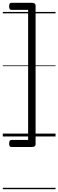

<svg xmlns="http://www.w3.org/2000/svg" viewBox="-20 -970 415 1365"><path d="M45 50Q45 36 49 30.5Q53 25 61 25H180V-900H61Q53 -900 49 -905.5Q45 -911 45 -925Q45 -939 49 -944.5Q53 -950 61 -950H206Q233 -950 233 -931V56Q233 75 206 75H61Q53 75 49 69.5Q45 64 45 50ZM0 365H375V375H0ZM0 -20H375V0H0ZM0 -505H375V-500H0ZM0 -885H375V-875H0Z"/></svg>

Font: Playwrite AT Guides
Style: Regular
Weight: 400
Designer: Veronika Burian, José Scaglione
Foundry: TypeTogether
Version: Version 1.003